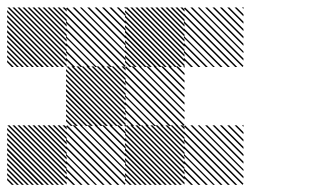

<svg xmlns="http://www.w3.org/2000/svg" viewBox="-21 -522 874 543"><path d="M334.2 -163.3 330 -167.5H334.2ZM334.2 -142.5 309.2 -167.5H315L334.2 -148.3ZM334.2 -121.7 288.3 -167.5H294.2L334.2 -127.5ZM334.2 -100.8 267.5 -167.5H273.3L334.2 -106.7ZM334.2 -80 246.7 -167.5H252.5L334.2 -85.8ZM334.2 -59.2 225.8 -167.5H231.7L334.2 -65ZM334.2 -38.3 205 -167.5H210L334.2 -43.3ZM334.2 -17.5 184.2 -167.5H190L334.2 -23.3ZM331.7 0.8 165.8 -165 169.2 -167.5 334.2 -2.5ZM310.8 0.8 165.8 -144.2V-150L316.7 0.8ZM290 0.8 165.8 -123.3V-129.2L295.8 0.8ZM269.2 0.8 165.8 -102.5V-108.3L275 0.8ZM248.3 0.8 165.8 -81.7V-86.7L253.3 0.8ZM227.5 0.8 165.8 -60.8V-66.7L233.3 0.8ZM206.7 0.8 165.8 -40V-45.8L212.5 0.8ZM185.8 0.8 165.8 -19.2V-25L191.7 0.8ZM334.2 -167.5H335.8L334.2 -169.2ZM167.5 -155.8 155.8 -167.5H161.7L167.5 -161.7ZM167.5 -141.7 141.7 -167.5H147.5L167.5 -147.5ZM167.5 -127.5 127.5 -167.5H133.3L167.5 -133.3ZM167.5 -113.3 113.3 -167.5H119.2L167.5 -119.2ZM167.5 -99.2 99.2 -167.5H105L167.5 -105ZM167.5 -85 85 -167.5H90.8L167.5 -90.8ZM167.5 -70.8 70.8 -167.5H76.7L167.5 -76.7ZM167.5 -56.7 56.7 -167.5H62.5L167.5 -62.5ZM167.5 -42.5 42.5 -167.5H48.3L167.5 -48.3ZM167.5 -28.3 28.3 -167.5H34.2L167.5 -34.2ZM167.5 -14.2 14.2 -167.5H20L167.5 -20ZM167.5 0 0 -167.5H5.8L167.5 -5.8ZM154.2 0.8 -0.8 -154.2V-160L160 0.8ZM140 0.8 -0.8 -140V-145.8L145.8 0.8ZM125.8 0.8 -0.8 -125.8V-131.7L131.7 0.8ZM111.7 0.8 -0.8 -111.7V-117.5L117.5 0.8ZM96.7 0.8 -0.8 -96.7V-103.3L103.3 0.8ZM83.3 0.8 -0.8 -83.3V-89.2L89.2 0.8ZM69.2 0.8 -0.8 -69.2V-75L75 0.8ZM55 0.8 -0.8 -55V-60.8L60.8 0.8ZM40.8 0.8 -0.8 -40.8V-46.7L46.7 0.8ZM26.7 0.8 -0.8 -26.7V-32.5L32.5 0.8ZM12.5 0.8 -0.8 -12.5V-18.3L18.3 0.8ZM500.8 -330 496.7 -334.2H500.8ZM500.8 -309.2 475.8 -334.2H481.7L500.8 -315ZM500.8 -288.3 455 -334.2H460.8L500.8 -294.2ZM500.8 -267.5 434.2 -334.2H440L500.8 -273.3ZM500.8 -246.7 413.3 -334.2H419.2L500.8 -252.5ZM500.8 -225.8 392.5 -334.2H398.3L500.8 -231.7ZM500.8 -205 371.7 -334.2H376.7L500.8 -210ZM500.8 -184.2 350.8 -334.2H356.7L500.8 -190ZM498.3 -165.8 332.5 -331.7 335.8 -334.2 500.8 -169.2ZM477.5 -165.8 332.5 -310.8V-316.7L483.3 -165.8ZM456.7 -165.8 332.5 -290V-295.8L462.5 -165.8ZM435.8 -165.8 332.5 -269.2V-275L441.7 -165.8ZM415 -165.8 332.5 -248.3V-253.3L420 -165.8ZM394.2 -165.8 332.5 -227.5V-233.3L400 -165.8ZM373.3 -165.8 332.5 -206.7V-212.5L379.2 -165.8ZM352.5 -165.8 332.5 -185.8V-191.7L358.3 -165.8ZM500.8 -334.2H502.5L500.8 -335.8ZM334.2 -322.5 322.5 -334.2H328.3L334.2 -328.3ZM334.2 -308.3 308.3 -334.2H314.2L334.2 -314.2ZM334.2 -294.2 294.2 -334.2H300L334.2 -300ZM334.2 -280 280 -334.2H285.8L334.2 -285.8ZM334.2 -265.8 265.8 -334.2H271.7L334.2 -271.7ZM334.2 -251.7 251.7 -334.2H257.5L334.2 -257.5ZM334.2 -237.5 237.5 -334.2H243.3L334.2 -243.3ZM334.2 -223.3 223.3 -334.2H229.2L334.2 -229.2ZM334.2 -209.2 209.2 -334.2H215L334.2 -215ZM334.2 -195 195 -334.2H200.8L334.2 -200.8ZM334.2 -180.8 180.8 -334.2H186.7L334.2 -186.7ZM334.2 -166.7 166.7 -334.2H172.5L334.2 -172.5ZM320.8 -165.8 165.8 -320.8V-326.7L326.7 -165.8ZM306.7 -165.8 165.8 -306.7V-312.5L312.5 -165.8ZM292.5 -165.8 165.8 -292.5V-298.3L298.3 -165.8ZM278.3 -165.8 165.8 -278.3V-284.2L284.2 -165.8ZM263.3 -165.8 165.8 -263.3V-270L270 -165.8ZM250 -165.8 165.8 -250V-255.8L255.8 -165.8ZM235.8 -165.8 165.8 -235.8V-241.7L241.7 -165.8ZM221.7 -165.8 165.8 -221.7V-227.5L227.5 -165.8ZM207.5 -165.8 165.8 -207.5V-213.3L213.3 -165.8ZM193.3 -165.8 165.8 -193.3V-199.2L199.2 -165.8ZM179.2 -165.8 165.8 -179.2V-185L185 -165.8ZM667.5 -496.7 663.3 -500.8H667.5ZM667.5 -475.8 642.5 -500.8H648.3L667.5 -481.7ZM667.5 -455 621.7 -500.8H627.5L667.5 -460.8ZM667.5 -434.2 600.8 -500.8H606.7L667.5 -440ZM667.5 -413.3 580 -500.8H585.8L667.5 -419.2ZM667.5 -392.5 559.2 -500.8H565L667.5 -398.3ZM667.5 -371.7 538.3 -500.8H543.3L667.5 -376.7ZM667.5 -350.8 517.5 -500.8H523.3L667.5 -356.7ZM665 -332.5 499.2 -498.3 502.5 -500.8 667.5 -335.8ZM644.2 -332.5 499.2 -477.5V-483.3L650 -332.5ZM623.3 -332.5 499.2 -456.7V-462.5L629.2 -332.5ZM602.5 -332.5 499.2 -435.8V-441.7L608.3 -332.5ZM581.7 -332.5 499.2 -415V-420L586.7 -332.5ZM560.8 -332.5 499.2 -394.2V-400L566.7 -332.5ZM540 -332.5 499.2 -373.3V-379.2L545.8 -332.5ZM519.2 -332.5 499.2 -352.5V-358.3L525 -332.5ZM667.5 -500.8H669.2L667.5 -502.5ZM500.8 -489.2 489.2 -500.8H495L500.8 -495ZM500.8 -475 475 -500.8H480.8L500.8 -480.8ZM500.8 -460.8 460.8 -500.8H466.7L500.8 -466.7ZM500.8 -446.7 446.7 -500.8H452.5L500.8 -452.5ZM500.8 -432.5 432.5 -500.8H438.3L500.8 -438.3ZM500.8 -418.3 418.3 -500.8H424.2L500.8 -424.2ZM500.8 -404.2 404.2 -500.8H410L500.8 -410ZM500.8 -390 390 -500.8H395.8L500.8 -395.8ZM500.8 -375.8 375.8 -500.8H381.7L500.8 -381.7ZM500.8 -361.7 361.7 -500.8H367.5L500.8 -367.5ZM500.8 -347.5 347.5 -500.8H353.3L500.8 -353.3ZM500.8 -333.3 333.3 -500.8H339.2L500.8 -339.2ZM487.5 -332.5 332.5 -487.5V-493.3L493.3 -332.5ZM473.3 -332.5 332.5 -473.3V-479.2L479.2 -332.5ZM459.2 -332.5 332.5 -459.2V-465L465 -332.5ZM445 -332.5 332.5 -445V-450.8L450.8 -332.5ZM430 -332.5 332.5 -430V-436.7L436.7 -332.5ZM416.7 -332.5 332.5 -416.7V-422.5L422.5 -332.5ZM402.5 -332.5 332.5 -402.5V-408.3L408.3 -332.5ZM388.3 -332.5 332.5 -388.3V-394.2L394.2 -332.5ZM374.2 -332.5 332.5 -374.2V-380L380 -332.5ZM360 -332.5 332.5 -360V-365.8L365.8 -332.5ZM345.8 -332.5 332.5 -345.8V-351.7L351.7 -332.5ZM667.5 -163.3 663.3 -167.5H667.5ZM667.5 -142.5 642.5 -167.5H648.3L667.5 -148.3ZM667.5 -121.7 621.7 -167.5H627.5L667.5 -127.5ZM667.5 -100.8 600.8 -167.5H606.7L667.5 -106.7ZM667.5 -80 580 -167.5H585.8L667.5 -85.8ZM667.5 -59.2 559.2 -167.5H565L667.5 -65ZM667.5 -38.3 538.3 -167.5H543.3L667.5 -43.3ZM667.5 -17.5 517.5 -167.5H523.3L667.5 -23.3ZM665 0.8 499.2 -165 502.5 -167.5 667.5 -2.5ZM644.2 0.8 499.2 -144.2V-150L650 0.8ZM623.3 0.8 499.2 -123.3V-129.2L629.2 0.8ZM602.5 0.8 499.2 -102.5V-108.3L608.3 0.8ZM581.7 0.8 499.2 -81.7V-86.7L586.7 0.8ZM560.8 0.8 499.2 -60.8V-66.7L566.7 0.8ZM540 0.8 499.2 -40V-45.8L545.8 0.8ZM519.2 0.8 499.2 -19.2V-25L525 0.8ZM667.5 -167.5H669.2L667.5 -169.2ZM500.8 -155.8 489.2 -167.5H495L500.8 -161.7ZM500.8 -141.7 475 -167.5H480.8L500.8 -147.5ZM500.8 -127.5 460.8 -167.5H466.7L500.8 -133.3ZM500.8 -113.3 446.7 -167.5H452.5L500.8 -119.2ZM500.8 -99.2 432.5 -167.5H438.3L500.8 -105ZM500.8 -85 418.3 -167.5H424.2L500.8 -90.8ZM500.8 -70.8 404.2 -167.5H410L500.8 -76.7ZM500.8 -56.7 390 -167.5H395.8L500.8 -62.5ZM500.8 -42.5 375.8 -167.5H381.7L500.8 -48.3ZM500.8 -28.3 361.7 -167.5H367.5L500.8 -34.2ZM500.8 -14.2 347.5 -167.5H353.3L500.8 -20ZM500.8 0 333.3 -167.5H339.2L500.8 -5.8ZM487.5 0.8 332.5 -154.2V-160L493.3 0.8ZM473.3 0.8 332.5 -140V-145.8L479.2 0.8ZM459.2 0.8 332.5 -125.8V-131.7L465 0.8ZM445 0.8 332.5 -111.7V-117.5L450.8 0.8ZM430 0.8 332.5 -96.7V-103.3L436.7 0.8ZM416.7 0.8 332.5 -83.3V-89.2L422.5 0.8ZM402.5 0.8 332.5 -69.2V-75L408.3 0.8ZM388.3 0.8 332.5 -55V-60.8L394.2 0.8ZM374.2 0.8 332.5 -40.8V-46.7L380 0.8ZM360 0.8 332.5 -26.7V-32.5L365.8 0.8ZM345.8 0.8 332.5 -12.5V-18.3L351.7 0.8ZM500.8 -330 496.7 -334.2H500.8ZM500.8 -309.2 475.8 -334.2H481.7L500.8 -315ZM500.8 -288.3 455 -334.2H460.8L500.8 -294.2ZM500.8 -267.5 434.2 -334.2H440L500.8 -273.3ZM500.8 -246.7 413.3 -334.2H419.2L500.8 -252.5ZM500.8 -225.8 392.5 -334.2H398.3L500.8 -231.7ZM500.8 -205 371.7 -334.2H376.7L500.8 -210ZM500.8 -184.2 350.8 -334.2H356.7L500.8 -190ZM498.3 -165.8 332.5 -331.7 335.8 -334.2 500.8 -169.2ZM477.5 -165.8 332.5 -310.8V-316.7L483.3 -165.8ZM456.7 -165.8 332.5 -290V-295.8L462.5 -165.8ZM435.8 -165.8 332.5 -269.2V-275L441.7 -165.8ZM415 -165.8 332.5 -248.3V-253.3L420 -165.8ZM394.2 -165.8 332.5 -227.5V-233.3L400 -165.8ZM373.3 -165.8 332.5 -206.7V-212.5L379.2 -165.8ZM352.5 -165.8 332.5 -185.8V-191.7L358.3 -165.8ZM500.8 -334.2H502.5L500.8 -335.8ZM334.2 -322.5 322.5 -334.2H328.3L334.2 -328.3ZM334.2 -308.3 308.3 -334.2H314.2L334.2 -314.2ZM334.2 -294.2 294.2 -334.2H300L334.2 -300ZM334.2 -280 280 -334.2H285.8L334.2 -285.8ZM334.2 -265.8 265.8 -334.2H271.7L334.2 -271.7ZM334.2 -251.7 251.7 -334.2H257.5L334.2 -257.5ZM334.2 -237.5 237.5 -334.2H243.3L334.2 -243.3ZM334.2 -223.3 223.3 -334.2H229.2L334.2 -229.2ZM334.2 -209.2 209.2 -334.2H215L334.2 -215ZM334.2 -195 195 -334.2H200.8L334.2 -200.8ZM334.2 -180.8 180.8 -334.2H186.7L334.2 -186.7ZM334.2 -166.7 166.7 -334.2H172.5L334.2 -172.5ZM320.8 -165.8 165.8 -320.8V-326.7L326.7 -165.8ZM306.7 -165.8 165.8 -306.7V-312.5L312.5 -165.8ZM292.5 -165.8 165.8 -292.5V-298.3L298.3 -165.8ZM278.3 -165.8 165.8 -278.3V-284.2L284.2 -165.8ZM263.3 -165.8 165.8 -263.3V-270L270 -165.8ZM250 -165.8 165.8 -250V-255.8L255.8 -165.8ZM235.8 -165.8 165.8 -235.8V-241.7L241.7 -165.8ZM221.7 -165.8 165.8 -221.7V-227.5L227.5 -165.8ZM207.5 -165.8 165.8 -207.5V-213.3L213.3 -165.8ZM193.3 -165.8 165.8 -193.3V-199.2L199.2 -165.8ZM179.2 -165.8 165.8 -179.2V-185L185 -165.8ZM334.2 -496.7 330 -500.8H334.2ZM334.2 -475.8 309.2 -500.8H315L334.2 -481.7ZM334.2 -455 288.3 -500.8H294.2L334.2 -460.8ZM334.2 -434.2 267.5 -500.8H273.3L334.2 -440ZM334.2 -413.3 246.7 -500.8H252.5L334.2 -419.2ZM334.2 -392.5 225.8 -500.8H231.7L334.2 -398.3ZM334.2 -371.7 205 -500.8H210L334.2 -376.7ZM334.2 -350.8 184.2 -500.8H190L334.2 -356.7ZM331.7 -332.5 165.8 -498.3 169.2 -500.8 334.2 -335.8ZM310.8 -332.5 165.8 -477.5V-483.3L316.7 -332.5ZM290 -332.5 165.8 -456.7V-462.5L295.8 -332.5ZM269.2 -332.5 165.8 -435.8V-441.7L275 -332.5ZM248.3 -332.5 165.8 -415V-420L253.3 -332.5ZM227.5 -332.5 165.8 -394.2V-400L233.3 -332.5ZM206.7 -332.5 165.8 -373.3V-379.2L212.5 -332.5ZM185.8 -332.5 165.8 -352.5V-358.3L191.7 -332.5ZM334.2 -500.8H335.8L334.2 -502.5ZM167.5 -489.2 155.8 -500.8H161.7L167.5 -495ZM167.5 -475 141.7 -500.8H147.5L167.5 -480.8ZM167.5 -460.8 127.5 -500.8H133.3L167.5 -466.7ZM167.5 -446.7 113.3 -500.8H119.2L167.5 -452.5ZM167.5 -432.5 99.2 -500.8H105L167.5 -438.3ZM167.5 -418.3 85 -500.8H90.8L167.5 -424.2ZM167.5 -404.2 70.8 -500.8H76.7L167.5 -410ZM167.5 -390 56.7 -500.8H62.5L167.5 -395.8ZM167.5 -375.8 42.5 -500.8H48.3L167.5 -381.7ZM167.5 -361.7 28.3 -500.8H34.2L167.5 -367.5ZM167.5 -347.5 14.2 -500.8H20L167.5 -353.3ZM167.5 -333.3 0 -500.8H5.8L167.5 -339.2ZM154.2 -332.5 -0.8 -487.5V-493.3L160 -332.5ZM140 -332.5 -0.8 -473.3V-479.2L145.8 -332.5ZM125.8 -332.5 -0.8 -459.2V-465L131.7 -332.5ZM111.7 -332.5 -0.8 -445V-450.8L117.5 -332.5ZM96.7 -332.5 -0.8 -430V-436.7L103.3 -332.5ZM83.3 -332.5 -0.8 -416.7V-422.5L89.2 -332.5ZM69.2 -332.5 -0.8 -402.5V-408.3L75 -332.5ZM55 -332.5 -0.8 -388.3V-394.2L60.8 -332.5ZM40.8 -332.5 -0.8 -374.2V-380L46.7 -332.5ZM26.7 -332.5 -0.8 -360V-365.8L32.5 -332.5ZM12.5 -332.5 -0.8 -345.8V-351.7L18.3 -332.5Z"/></svg>

Font: 0xA000-Pixelated
Style: Pixelated
Weight: 400
Version: Version 0.1